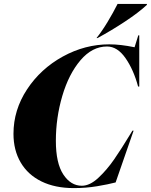

<svg xmlns="http://www.w3.org/2000/svg" viewBox="-20 -951 772 983"><path d="M540 -724Q597 -724 669 -709L688 -770H693V-508H687Q664 -594 622.5 -653.5Q581 -713 528 -713Q452 -713 392 -642.5Q332 -572 299 -460Q266 -348 266 -230Q266 -116 304 -58Q342 0 399 0Q440 0 483.5 -40.5Q527 -81 564 -134.5Q601 -188 647 -264Q655 -276 658 -282H664L572 -17Q534 -7 477 2.5Q420 12 358 12Q262 12 192.5 -22Q123 -56 86 -119Q49 -182 49 -266Q49 -388 118.5 -493.5Q188 -599 301.5 -661.5Q415 -724 540 -724ZM582 -931H732V-926Q690 -887 620.5 -841Q551 -795 479 -756H474Q502 -791 531 -839Q560 -887 582 -931Z"/></svg>

Font: Nyght Serif Dark Italic
Style: Regular
Weight: 800
Italic angle: -16°
Designer: Maksym Kobuzan
Version: Version 0.400